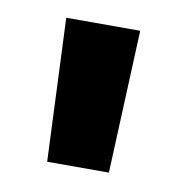

<svg xmlns="http://www.w3.org/2000/svg" viewBox="-44 -718 320 340"><g transform="rotate(10 116.5 -548.5)"><path d="M183 -677 172 -420H61L50 -677Z"/></g></svg>

Font: Amaranth
Style: Bold
Weight: 700
Designer: Gesine Todt
Foundry: Gesine Todt
Version: Version 1.001